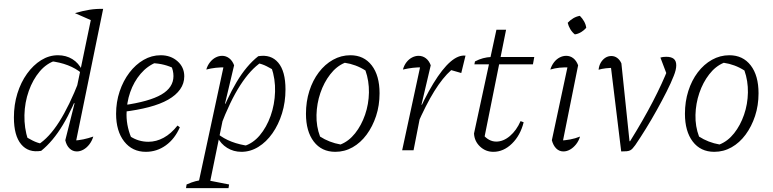

<svg xmlns="http://www.w3.org/2000/svg" viewBox="-20 -778 4000 994"><path d="M369 -24 357 -50Q385 -51 411 -56.5Q437 -62 463 -71Q456 -48 442.5 -30.5Q429 -13 412 -3.5Q395 6 378 6Q356 6 340 -9.5Q324 -25 318 -52L366 -243L361 -245L459 -717L514 -732ZM193 3Q127 14 89.5 -31Q52 -76 52 -170Q52 -236 70 -294Q88 -352 120 -396.5Q152 -441 193 -466.5Q234 -492 280 -492Q322 -492 354.5 -472Q387 -452 405 -415L404 -398Q342 -450 238 -462L269 -465Q221 -450 185.5 -408Q150 -366 129 -307Q108 -248 106.5 -182Q105 -116 125 -54L102 -77Q126 -62 149.5 -50Q173 -38 200 -33L177 -29Q234 -65 286.5 -147.5Q339 -230 390 -361L406 -349Q357 -217 305.5 -131.5Q254 -46 193 3ZM459 -670 368 -710Q409 -722 443.5 -727.5Q478 -733 514 -732ZM486 -758H487V-757Z M735 8Q665 8 623 -45.5Q581 -99 581 -189Q581 -250 599.5 -305Q618 -360 650 -402Q682 -444 723.5 -468Q765 -492 812 -492Q864 -492 899 -461Q934 -430 934 -383Q934 -346 912.5 -315.5Q891 -285 850.5 -262Q810 -239 751 -223.5Q692 -208 618 -199V-233Q753 -252 815.5 -288.5Q878 -325 878 -384Q878 -413 865 -440L886 -421Q859 -435 829.5 -442.5Q800 -450 768 -451L791 -456Q743 -437 708 -396Q673 -355 654 -300.5Q635 -246 635 -184Q635 -150 643 -116Q651 -82 666 -51L651 -74Q675 -58 699 -51Q723 -44 748 -44Q789 -44 827.5 -65Q866 -86 899 -128L911 -119Q885 -59 838.5 -25.5Q792 8 735 8Z M1230 8Q1189 8 1156 -12.5Q1123 -33 1105 -69L1106 -86Q1169 -35 1272 -22L1241 -21Q1289 -35 1324.5 -77Q1360 -119 1381 -178Q1402 -237 1404 -303Q1406 -369 1385 -430L1408 -408Q1384 -423 1360.5 -435Q1337 -447 1310 -452L1333 -456Q1277 -419 1224 -337Q1171 -255 1121 -123L1104 -136Q1154 -268 1205 -353.5Q1256 -439 1317 -487Q1383 -498 1420.5 -453.5Q1458 -409 1458 -315Q1458 -249 1440 -191Q1422 -133 1390.5 -88Q1359 -43 1317.5 -17.5Q1276 8 1230 8ZM943 196 946 177Q973 165 993 160Q1013 155 1038 152L1166 177L1163 196ZM1002 196 1143 -459 1153 -429Q1122 -430 1096.5 -427Q1071 -424 1048 -418Q1054 -439 1067 -455.5Q1080 -472 1096.5 -480.5Q1113 -489 1130 -489Q1150 -489 1166.5 -476.5Q1183 -464 1192 -440L1145 -242L1150 -239L1061 196Z M1716 8Q1645 8 1604.5 -45Q1564 -98 1564 -189Q1564 -252 1581.5 -307Q1599 -362 1630.5 -403.5Q1662 -445 1704 -468.5Q1746 -492 1794 -492Q1864 -492 1904.5 -439.5Q1945 -387 1945 -295Q1945 -232 1927 -177.5Q1909 -123 1878 -81Q1847 -39 1805.5 -15.5Q1764 8 1716 8ZM1743 -30Q1786 -47 1818.5 -88Q1851 -129 1870 -184Q1889 -239 1890 -299Q1891 -359 1872 -413Q1847 -429 1820 -439Q1793 -449 1765 -453Q1722 -435 1689.5 -393Q1657 -351 1638.5 -296.5Q1620 -242 1618.5 -183Q1617 -124 1637 -71Q1660 -56 1687 -45.5Q1714 -35 1743 -30Z M2062 0 2161 -459 2171 -429Q2142 -430 2117.5 -427Q2093 -424 2066 -418Q2072 -440 2084.5 -456Q2097 -472 2113.5 -480.5Q2130 -489 2147 -489Q2168 -489 2184.5 -476.5Q2201 -464 2210 -440L2162 -236L2167 -235L2121 0ZM2138 -128 2127 -154Q2177 -270 2223.5 -346Q2270 -422 2311.5 -458Q2353 -494 2390 -490L2368 -400L2316 -415Q2272 -376 2228.5 -306Q2185 -236 2138 -128Z M2534 8Q2494 8 2465 -19.5Q2436 -47 2434 -87L2550 -624H2600L2485 -52L2479 -83Q2510 -45 2549 -45Q2586 -45 2620 -74Q2654 -103 2675 -151L2691 -145Q2674 -77 2630.5 -34.5Q2587 8 2534 8ZM2436 -445 2439 -460Q2460 -471 2480.5 -476.5Q2501 -482 2523 -483H2746L2739 -445Z M2889 -22 2876 -50Q2905 -51 2931.5 -56Q2958 -61 2983 -71Q2976 -48 2962 -30.5Q2948 -13 2931 -3.5Q2914 6 2897 6Q2875 6 2859.5 -9.5Q2844 -25 2837 -52L2924 -459L2935 -429Q2900 -430 2876.5 -427.5Q2853 -425 2829 -418Q2836 -440 2848.5 -456Q2861 -472 2877.5 -480.5Q2894 -489 2911 -489Q2932 -489 2948 -476.5Q2964 -464 2973 -440ZM2982 -696Q2995 -683 3004 -667Q3013 -651 3015 -634Q3004 -621 2988 -611.5Q2972 -602 2956 -600Q2942 -611 2932.5 -627Q2923 -643 2919 -660Q2932 -674 2948 -683.5Q2964 -693 2982 -696Z M3242 -47Q3311 -158 3360 -252.5Q3409 -347 3440 -426L3438 -377L3399 -480Q3411 -484 3429 -484Q3455 -484 3468 -473.5Q3481 -463 3481 -440Q3481 -417 3468 -385Q3454 -349 3431 -303.5Q3408 -258 3380.5 -208.5Q3353 -159 3324 -112Q3295 -65 3269 -27Q3261 -16 3255 -9.5Q3249 -3 3242 0.5Q3235 4 3224 5Q3213 6 3196 6L3139 -462L3164 -427Q3139 -427 3117 -424.5Q3095 -422 3079 -417Q3081 -438 3090.5 -454Q3100 -470 3114 -479Q3128 -488 3145 -488Q3162 -488 3175.5 -478Q3189 -468 3197 -450L3239 -47Z M3678 8Q3607 8 3566.5 -45Q3526 -98 3526 -189Q3526 -252 3543.5 -307Q3561 -362 3592.5 -403.5Q3624 -445 3666 -468.5Q3708 -492 3756 -492Q3826 -492 3866.5 -439.5Q3907 -387 3907 -295Q3907 -232 3889 -177.5Q3871 -123 3840 -81Q3809 -39 3767.5 -15.5Q3726 8 3678 8ZM3705 -30Q3748 -47 3780.5 -88Q3813 -129 3832 -184Q3851 -239 3852 -299Q3853 -359 3834 -413Q3809 -429 3782 -439Q3755 -449 3727 -453Q3684 -435 3651.5 -393Q3619 -351 3600.5 -296.5Q3582 -242 3580.5 -183Q3579 -124 3599 -71Q3622 -56 3649 -45.5Q3676 -35 3705 -30Z"/></svg>

Font: Piazzolla Thin ExtraLight
Style: Italic
Weight: 250
Italic angle: -11.3°
Version: Version 2.005